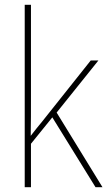

<svg xmlns="http://www.w3.org/2000/svg" viewBox="-20 -780 447 800"><path d="M109 -376V-760H83V0H109V-181L198 -291L378 0H407L216 -311L390 -528H358L156 -274C138 -252 127 -239 108 -214C109 -271 109 -318 109 -376Z"/></svg>

Font: Noto Sans Ethiopic SemiCondensed Thin
Style: Regular
Weight: 100
Width: 4
Designer: Monotype Design Team
Foundry: Monotype Imaging Inc.
Version: Version 2.102